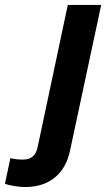

<svg xmlns="http://www.w3.org/2000/svg" viewBox="-166 -541 429 776"><path d="M-65 215Q-84 215 -108 211Q-132 207 -146 202L-124 98Q-113 101 -101 102.5Q-89 104 -73 104Q-24 104 -14 54L108 -521H243L117 68Q102 139 55 177Q8 215 -65 215Z"/></svg>

Font: Red Hat Display
Style: Bold Italic
Weight: 700
Italic angle: -12°
Designer: Pentagram, MCKL
Foundry: Pentagram, MCKL
Version: Version 1.023; ttfautohint (v1.8.3)